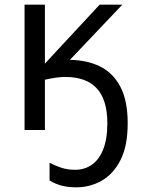

<svg xmlns="http://www.w3.org/2000/svg" viewBox="-20 -556 640 821"><path d="M306 245Q270 245 242.5 237.5Q215 230 192 216V140Q215 152 241.5 161Q268 170 301 170Q341 170 372 149Q403 128 421 83.5Q439 39 439 -29Q439 -81 427 -118.5Q415 -156 392 -180Q369 -204 335.5 -215.5Q302 -227 258 -227Q240 -227 216 -223.5Q192 -220 172 -215V0H85V-536H172V-284L406 -536H503L279 -300Q353 -299 408.5 -271.5Q464 -244 495 -184.5Q526 -125 526 -29Q526 68 495.5 128Q465 188 415 216.5Q365 245 306 245Z"/></svg>

Font: Noto Sans Mono
Style: Regular
Weight: 400
Designer: Monotype Design Team
Foundry: Monotype Imaging Inc.
Version: Version 2.014